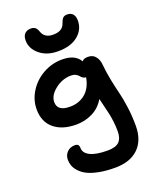

<svg xmlns="http://www.w3.org/2000/svg" viewBox="-194 -954 1068 1322"><g transform="rotate(-20 340.0 -292.5)"><path d="M320.8 -627.9Q238.8 -627.9 186.8 -671.1Q134.8 -714.4 134.8 -773.9Q134.8 -807.1 151.4 -823.5Q168 -839.8 196.8 -839.8Q216.3 -839.8 228.5 -829.8Q240.7 -819.8 248 -796.9Q265.6 -747.1 328.1 -747.1Q396.5 -747.1 413.1 -796.9Q421.9 -822.8 432.6 -834Q443.4 -845.2 462.9 -845.2Q491.2 -845.2 505.6 -828.6Q520 -812 520 -780.8Q520 -714.8 467 -671.4Q414.1 -627.9 320.8 -627.9ZM416 259.8Q348.6 259.8 296.4 249.3Q244.1 238.8 212.9 222.4Q181.6 206.1 161.6 183.6Q141.6 161.1 134.3 140.1Q127 119.1 127 97.2Q127 64 148.9 41.5Q170.9 19 206.1 19Q222.7 19 229.7 26.9Q236.8 34.7 236.8 50.8Q236.8 87.4 279.5 109.1Q322.3 130.9 407.2 130.9Q467.3 130.9 492.2 105.7Q517.1 80.6 517.1 28.8Q517.1 -7.3 512.5 -43.9Q507.8 -80.6 502.7 -103.3Q497.6 -126 488 -164.6Q478.5 -203.1 474.1 -222.2Q440.9 -165.5 385.3 -138.2Q329.6 -110.8 267.1 -110.8Q163.1 -110.8 103.5 -160.9Q43.9 -210.9 43.9 -301.8Q43.9 -372.6 83.3 -433.8Q122.6 -495.1 187.3 -530.5Q252 -565.9 325.2 -565.9Q420.9 -565.9 455.1 -504.9Q465.8 -522 499 -522Q534.7 -522 554.2 -497.1Q573.7 -472.2 576.2 -437Q581.5 -378.9 594 -317.1Q606.4 -255.4 617.7 -211.9Q628.9 -168.5 637.9 -102.1Q647 -35.6 647 37.1Q647 142.1 586.7 200.9Q526.4 259.8 416 259.8ZM174.8 -308.1Q174.8 -241.2 267.1 -241.2Q333.5 -241.2 379.9 -279.8Q426.3 -318.4 439.9 -395L439 -394Q426.3 -394 416.3 -401.4Q406.2 -408.7 399.7 -417.5Q393.1 -426.3 378.9 -433.6Q364.7 -440.9 345.2 -440.9Q281.7 -440.9 228.3 -398.9Q174.8 -356.9 174.8 -308.1Z"/></g></svg>

Font: Shantell Sans Irregular
Style: Regular
Weight: 600
Designer: Stephen Nixon, Anya Danilova, Shantell Martin
Foundry: Arrow Type
Version: Version 1.006;[9816181b4]